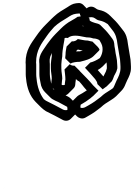

<svg xmlns="http://www.w3.org/2000/svg" viewBox="-149 -755 918 1283"><path d="M392 -647C388 -646 385 -645 381 -644L370 -643C365 -640 359 -636 352 -631L328 -617C303 -604 279 -585 258 -564L223 -529C211 -517 201 -505 191 -493C175 -474 157 -447 142 -425C127 -402 117 -386 113 -357V-341C114 -334 114 -325 114 -315V-260C114 -239 118 -219 122 -201C125 -175 138 -153 152 -139L187 -104C198 -93 204 -91 221 -82L241 -73C260 -62 282 -51 300 -41C302 -35 302 -26 301 -20C290 -18 281 -18 270 -24C235 -44 195 -63 158 -82C153 -85 148 -89 144 -92C117 -128 100 -174 95 -232C94 -240 93 -249 93 -258V-314C93 -323 93 -331 92 -337C92 -420 129 -465 164 -515C179 -537 197 -557 213 -575C242 -602 270 -618 303 -638C321 -650 336 -660 359 -663L369 -664C374 -665 381 -665 385 -664C386 -661 386 -657 386 -654ZM443 -637C456 -642 472 -642 485 -633L497 -625C505 -619 518 -618 528 -615C545 -610 560 -602 571 -594C582 -581 591 -567 602 -554C623 -529 632 -499 636 -460C642 -426 647 -392 653 -358C654 -349 655 -340 655 -331C656 -322 656 -316 656 -311V-298C656 -268 642 -240 631 -219C623 -204 618 -186 610 -172C609 -170 606 -166 606 -166C602 -163 599 -161 595 -158C577 -145 558 -136 541 -122L524 -107C499 -87 473 -68 444 -52C428 -44 413 -29 389 -35C388 -41 388 -48 390 -55L391 -56L401 -62C417 -71 434 -82 449 -94C454 -97 459 -101 464 -106L474 -114L509 -149L474 -184C473 -184 473 -185 473 -185C464 -196 444 -219 433 -230L385 -279C385 -280 384 -280 384 -281L349 -316C337 -315 326 -318 317 -326L282 -291C284 -270 288 -246 288 -224C287 -219 286 -211 285 -202L284 -190C284 -189 283 -187 283 -187C277 -186 268 -186 264 -187C263 -192 263 -196 264 -201L265 -213C266 -221 266 -227 267 -230C267 -253 261 -272 261 -298C260 -321 261 -332 263 -350L265 -365C266 -369 266 -373 267 -378C267 -405 271 -431 275 -454L279 -476C280 -481 281 -484 281 -487C282 -492 282 -497 283 -501C287 -502 291 -502 295 -502C298 -502 301 -502 304 -501C329 -524 374 -517 410 -509C418 -507 423 -506 426 -506C429 -505 433 -505 436 -505C451 -505 465 -502 475 -498H479C493 -497 505 -493 515 -487C520 -480 524 -471 528 -464C545 -430 534 -390 518 -367C498 -353 475 -342 454 -337L419 -302C441 -280 467 -249 487 -226C494 -216 501 -207 502 -193L537 -158C-962 1341 538 -159 538 -159C545 -165 554 -170 561 -176C562 -176 562 -176 563 -177L598 -212C602 -217 606 -228 608 -233C611 -243 615 -252 620 -260L629 -278C632 -284 632 -292 635 -298V-310C635 -314 635 -320 634 -327C634 -364 623 -390 620 -424L616 -446C615 -455 614 -461 614 -466C613 -468 613 -471 612 -474C612 -480 605 -492 601 -497L583 -521C571 -535 568 -541 557 -552L522 -587C513 -596 500 -598 485 -602C474 -605 461 -610 451 -617C450 -621 449 -626 449 -631ZM563 -338C563 -334 564 -330 564 -327C565 -320 565 -314 565 -310V-298C562 -292 562 -284 559 -278L550 -260C547 -255 545 -251 542 -244C530 -258 517 -272 504 -287C516 -294 528 -302 538 -312L539 -313ZM353 10 366 23C372 29 380 33 388 35C413 42 428 26 444 18C473 2 499 -17 524 -37L541 -52C558 -66 577 -75 595 -88C606 -95 618 -103 627 -112L662 -148C669 -155 675 -163 680 -172C688 -186 693 -204 701 -219C712 -240 726 -268 726 -298V-311C726 -316 726 -322 725 -331C725 -340 724 -349 723 -358C717 -392 712 -426 706 -460C702 -499 693 -529 672 -554C656 -574 642 -594 624 -613L623 -614L588 -649C572 -665 553 -678 528 -685C518 -688 505 -689 497 -695L485 -703C466 -715 445 -712 430 -699L408 -722C398 -732 384 -737 369 -734L359 -733C336 -730 321 -720 303 -708C270 -688 239 -671 211 -644C205 -639 201 -635 195 -629L194 -628L158 -592C134 -568 114 -544 94 -515C59 -465 22 -420 22 -337C23 -331 23 -323 23 -314V-258C23 -249 24 -240 25 -232C31 -164 52 -112 89 -74L90 -73L125 -38C135 -28 146 -20 158 -12C195 7 235 26 270 46C290 57 311 52 324 39L325 38ZM338 -82 323 -97C314 -106 301 -112 289 -118C296 -120 302 -124 307 -129L342 -164C349 -171 353 -179 354 -190L355 -202C356 -211 357 -219 358 -224V-227C364 -221 370 -215 380 -211C388 -202 398 -191 403 -184C408 -178 415 -168 422 -161L431 -151C421 -144 411 -138 401 -132L383 -122C377 -118 372 -116 367 -111L366 -110ZM215 -155C212 -156 210 -158 207 -159C206 -161 205 -165 203 -168C204 -167 205 -165 206 -164ZM193 -196C190 -216 184 -237 184 -260V-315C184 -325 184 -334 183 -341V-357C185 -375 191 -388 198 -401C197 -394 197 -385 197 -378C196 -373 196 -369 195 -365L193 -350C191 -332 190 -321 191 -298C191 -272 197 -253 197 -230C196 -227 196 -221 195 -213L194 -201C194 -199 193 -198 193 -196ZM402 -581 405 -584 410 -579C407 -580 405 -580 402 -581ZM331 -479 296 -444C295 -442 295 -440 295 -438C292 -422 289 -409 289 -391C288 -384 288 -378 287 -372V-365L322 -330C336 -339 363 -342 385 -342C387 -342 389 -343 392 -344C424 -352 456 -360 477 -381L512 -416C514 -419 516 -421 516 -425C513 -430 508 -438 504 -442L469 -477C457 -478 448 -482 438 -484H436C414 -484 392 -491 371 -494C360 -483 348 -477 331 -479ZM404 -417 392 -414C389 -413 387 -412 385 -412C377 -412 369 -412 361 -411V-415C363 -417 368 -421 371 -424C382 -422 391 -419 404 -417Z"/></svg>

Font: Dictator
Style: Chalk
Weight: 500
Version: Version MIL.1277